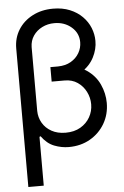

<svg xmlns="http://www.w3.org/2000/svg" viewBox="-61 -772 658 1018"><g transform="rotate(-5 268.0 -263.5)"><path d="M219.7 -416H290Q364.3 -416 410.6 -384.5Q457 -353 479 -304.9Q501 -256.8 501 -206.1Q501 -145.5 472.4 -96.4Q443.8 -47.4 394 -18.8Q344.2 9.8 280.3 9.8Q241.7 9.8 203.6 -4.9Q165.5 -19.5 135.7 -60.5L129.9 -57.6V-195.3Q130.4 -161.1 147.2 -131.8Q164.1 -102.5 195.6 -85Q227.1 -67.4 270.5 -67.4Q316.4 -67.4 349.4 -86.7Q382.3 -106 400.1 -137.5Q418 -168.9 418 -206.1Q418 -241.2 402.1 -272.7Q386.2 -304.2 357.4 -324Q328.6 -343.8 289.1 -343.8H219.7ZM260.7 -728.5Q310.5 -728.5 349.6 -712.4Q388.7 -696.3 415.5 -669.2Q442.4 -642.1 456.1 -608.2Q469.7 -574.2 469.7 -539.1Q470.2 -495.1 447.8 -451.4Q425.3 -407.7 378.9 -378.7Q332.5 -349.6 260.7 -349.6H219.7V-420.9H259.8Q300.3 -421.4 329.1 -438.2Q357.9 -455.1 373.3 -481.9Q388.7 -508.8 388.7 -539.1Q388.7 -587.4 351.6 -619.4Q314.5 -651.4 260.7 -651.4Q225.1 -651.4 195.6 -636.5Q166 -621.6 148.2 -595.5Q130.4 -569.3 129.9 -535.2V202.1H47.9V-535.2Q47.9 -590.8 75.2 -634.5Q102.5 -678.2 150.9 -703.4Q199.2 -728.5 260.7 -728.5Z"/></g></svg>

Font: Inter Display V
Style: Regular
Weight: 400
Designer: Rasmus Andersson
Foundry: rsms
Version: Version 3.015;git-src